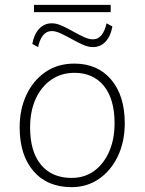

<svg xmlns="http://www.w3.org/2000/svg" viewBox="-20 -764 596 791"><path d="M286 -502Q382 -502 438 -436Q494 -370 494 -256Q494 -181 466 -121.5Q438 -62 388.5 -27.5Q339 7 275 7Q175 7 118 -59Q61 -125 61 -239Q61 -314 89 -373.5Q117 -433 167.5 -467.5Q218 -502 286 -502ZM275 -31Q328 -31 367.5 -59.5Q407 -88 429.5 -139Q452 -190 452 -256Q452 -356 408 -410Q364 -464 287 -464Q232 -464 190.5 -435Q149 -406 126.5 -355.5Q104 -305 104 -239Q104 -139 149 -85Q194 -31 275 -31ZM120 -714V-744H436V-714ZM362 -570Q343 -570 321 -580Q299 -590 275.5 -603Q252 -616 231 -626Q210 -636 193 -636Q171 -636 157 -618Q143 -600 137 -570L113 -583Q120 -622 141 -645Q162 -668 194 -668Q213 -668 235 -658Q257 -648 280 -635Q303 -622 324.5 -612Q346 -602 363 -602Q385 -602 399 -620.5Q413 -639 419 -668L443 -655Q436 -615 415 -592.5Q394 -570 362 -570Z"/></svg>

Font: Livvic ExtraLight
Style: Regular
Weight: 275
Designer: Jacques Le Bailly, Baron von Fonthausen
Version: Version 1.001; ttfautohint (v1.8.2)